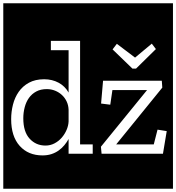

<svg xmlns="http://www.w3.org/2000/svg" viewBox="-32 -937 1074 1170"><path d="M533 0V-57H456V-688H278V-631H386V-373Q364 -412 325 -433Q286 -454 237 -454Q183 -454 144.5 -433Q106 -412 82 -377.5Q58 -343 47 -299.5Q36 -256 36 -211Q36 -106 88 -48Q140 10 227 10Q257 10 281.5 2Q306 -6 325.5 -20Q345 -34 360 -52Q375 -70 386 -90V0ZM386 -197Q385 -172 374 -146Q363 -120 344.5 -98.5Q326 -77 300.5 -63.5Q275 -50 245 -50Q187 -50 148.5 -92Q110 -134 110 -216Q110 -251 118.5 -283.5Q127 -316 144.5 -340.5Q162 -365 189 -379.5Q216 -394 253 -394Q280 -394 303.5 -384.5Q327 -375 345 -358.5Q363 -342 374 -319Q385 -296 386 -268ZM918 -638 893 -671 791 -586 680 -670 654 -636 775 -519H797ZM961 0 984 -138 928 -147 905 -57H676L957 -403L954 -445H596L584 -306L640 -299L653 -388H864L583 -43L587 0ZM-12 -917H1022V213H-12Z"/></svg>

Font: Zilla Slab Regular Highlight
Style: Regular
Weight: 410
Designer: Typotheque Type Foundry
Foundry: Typotheque type foundry
Version: Version 1.0; 2017